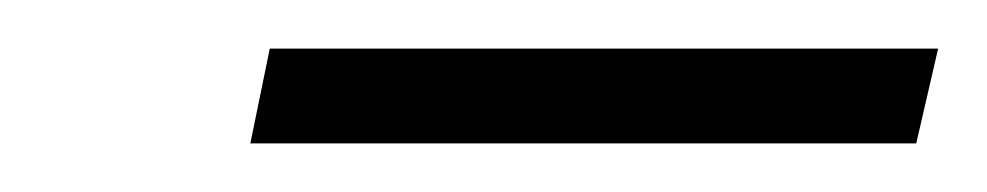

<svg xmlns="http://www.w3.org/2000/svg" viewBox="-20 -705 406 79"><path d="M83 -646 91 -685H366L357 -646Z"/></svg>

Font: Saira ExtraLight
Style: Italic
Weight: 200
Italic angle: -12°
Designer: Hector Gatti with collaboration of the Omnibus-Type team
Foundry: Omnibus-Type
Version: Version 1.100; ttfautohint (v1.8.3)